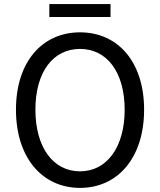

<svg xmlns="http://www.w3.org/2000/svg" viewBox="-20 -905 782 938"><path d="M371 13C555 13 684 -134 684 -369C684 -604 555 -747 371 -747C187 -747 58 -604 58 -369C58 -134 187 13 371 13ZM371 -68C239 -68 153 -186 153 -369C153 -553 239 -666 371 -666C502 -666 589 -553 589 -369C589 -186 502 -68 371 -68ZM221 -822H520V-885H221Z"/></svg>

Font: Microsoft YaHei
Style: Regular
Weight: 400
Designer: Ryoko NISHIZUKA 西塚涼子 (kana, bopomofo & ideographs); Paul D. Hunt (Latin, Greek & Cyrillic); Sandoll Communications 산돌커뮤니
Foundry: Adobe
Version: Version 2.001;hotconv 1.0.111;makeotfexe 2.5.65597